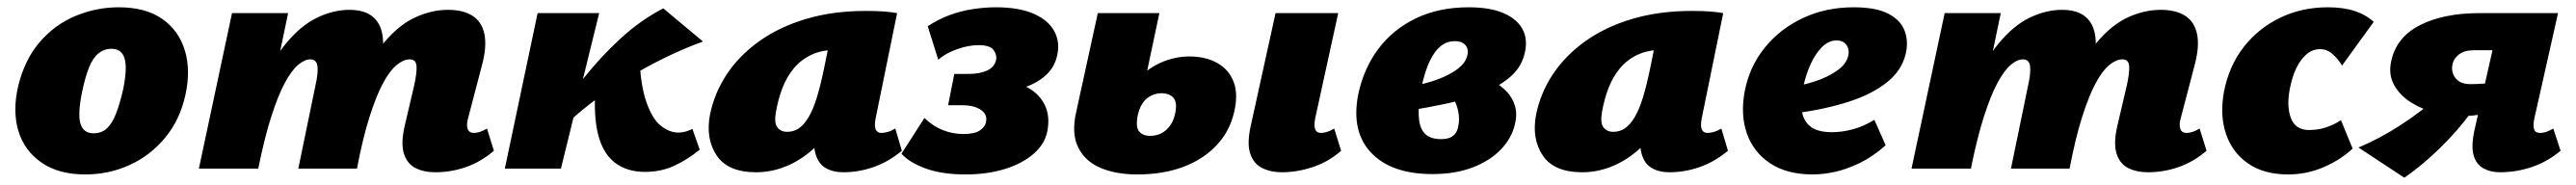

<svg xmlns="http://www.w3.org/2000/svg" viewBox="-20 -463 7071 508"><path d="M214 16Q141 16 94 -16.5Q47 -49 30.5 -103.5Q14 -158 30 -227Q48 -300 89.5 -348Q131 -396 188 -419.5Q245 -443 306 -443Q380 -443 425.5 -411Q471 -379 487.5 -324.5Q504 -270 489 -202Q474 -134 433.5 -85Q393 -36 336 -10Q279 16 214 16ZM237 -97Q259 -97 273.5 -110.5Q288 -124 298.5 -151Q309 -178 318 -217Q330 -276 322 -302.5Q314 -329 286 -329Q266 -329 250.5 -316.5Q235 -304 224.5 -278Q214 -252 205 -209Q193 -149 201 -123Q209 -97 237 -97Z M1175 10Q1144 10 1121 -1.5Q1098 -13 1089 -41Q1080 -69 1091 -117L1117 -228Q1125 -264 1123.5 -282Q1122 -300 1105 -300Q1088 -300 1069 -284.5Q1050 -269 1031.5 -234.5Q1013 -200 994.5 -142Q976 -84 960 0H901Q926 -130 960.5 -215Q995 -300 1036 -348Q1077 -396 1121.5 -416Q1166 -436 1210 -436Q1252 -436 1277.5 -419.5Q1303 -403 1310 -369Q1317 -335 1303 -283L1265 -138Q1260 -120 1264 -109Q1268 -98 1281 -98Q1288 -98 1296.5 -100.5Q1305 -103 1317 -110L1336 -49Q1301 -19 1260 -4.5Q1219 10 1175 10ZM526 0 617 -427H771L682 0ZM633 0Q657 -126 690.5 -210Q724 -294 765 -343.5Q806 -393 850.5 -414.5Q895 -436 940 -436Q999 -436 1020.5 -396Q1042 -356 1023 -283L954 0H799L846 -228Q854 -263 851.5 -281.5Q849 -300 832 -300Q816 -300 798 -284.5Q780 -269 761.5 -234.5Q743 -200 724.5 -142Q706 -84 689 0Z M1514 -101 1490 -123Q1533 -186 1581 -246.5Q1629 -307 1684 -357.5Q1739 -408 1801 -440L1910 -349Q1860 -331 1805.5 -304.5Q1751 -278 1697.5 -245Q1644 -212 1597 -175.5Q1550 -139 1514 -101ZM1366 0 1456 -427H1625L1520 0ZM1751 9Q1701 9 1668 -16.5Q1635 -42 1622 -94Q1609 -146 1615 -226L1735 -314Q1738 -230 1754.5 -183Q1771 -136 1794.5 -117.5Q1818 -99 1842 -99Q1848 -99 1854.5 -100Q1861 -101 1868 -103.5Q1875 -106 1881 -109L1901 -52Q1868 -25 1831.5 -8Q1795 9 1751 9Z M2056 10Q1979 10 1948 -35.5Q1917 -81 1929 -147Q1941 -207 1975 -258.5Q2009 -310 2064 -349.5Q2119 -389 2193 -411Q2267 -433 2357 -433Q2387 -433 2406.5 -431.5Q2426 -430 2443 -427L2384 -138Q2376 -98 2400 -98Q2407 -98 2416.5 -100.5Q2426 -103 2438 -110L2456 -49Q2420 -19 2379 -4.5Q2338 10 2295 10Q2267 10 2247 -1.5Q2227 -13 2219 -40.5Q2211 -68 2220 -117L2247 -249L2333 -277Q2318 -210 2290.5 -157Q2263 -104 2226 -66.5Q2189 -29 2145.5 -9.5Q2102 10 2056 10ZM2141 -101Q2159 -101 2173 -110.5Q2187 -120 2199.5 -140.5Q2212 -161 2222.5 -195Q2233 -229 2243 -278L2263 -377L2321 -320Q2309 -324 2298 -325Q2287 -326 2275 -326Q2236 -326 2207.5 -312.5Q2179 -299 2159.5 -275.5Q2140 -252 2128 -221Q2116 -190 2110 -154Q2105 -125 2114.5 -113Q2124 -101 2141 -101Z M2631 16Q2566 16 2521 -0.5Q2476 -17 2455 -41L2518 -139Q2542 -116 2569 -105.5Q2596 -95 2625 -95Q2656 -95 2670.5 -105Q2685 -115 2687 -128Q2690 -141 2683.5 -151Q2677 -161 2661.5 -167.5Q2646 -174 2622 -174H2583L2600 -260H2639Q2670 -260 2690.5 -269.5Q2711 -279 2715 -300Q2717 -313 2707.5 -326Q2698 -339 2666 -339Q2638 -339 2606.5 -327.5Q2575 -316 2556 -299L2527 -391Q2556 -410 2587 -421.5Q2618 -433 2651 -438Q2684 -443 2714 -443Q2778 -443 2818.5 -425Q2859 -407 2875 -376.5Q2891 -346 2882 -309Q2874 -274 2845 -251Q2816 -228 2775 -218Q2734 -208 2691 -208L2698 -245Q2755 -245 2793 -227Q2831 -209 2847.5 -176.5Q2864 -144 2855 -101Q2848 -67 2817.5 -40.5Q2787 -14 2739 1Q2691 16 2631 16Z M3102 16Q3044 16 3001.5 -2Q2959 -20 2940 -58.5Q2921 -97 2935 -157L2994 -427H3163L3104 -148Q3097 -114 3107.5 -102Q3118 -90 3137 -90Q3155 -90 3168.5 -97Q3182 -104 3192 -117.5Q3202 -131 3206 -150Q3213 -181 3202 -194Q3191 -207 3168 -207Q3159 -207 3149.5 -204Q3140 -201 3131 -194.5Q3122 -188 3115 -176.5Q3108 -165 3104 -148L3082 -218Q3098 -241 3116.5 -258Q3135 -275 3156.5 -286Q3178 -297 3200.5 -302.5Q3223 -308 3245 -308Q3290 -308 3322 -290Q3354 -272 3367 -238Q3380 -204 3368 -154Q3356 -102 3319.5 -63.5Q3283 -25 3228 -4.5Q3173 16 3102 16ZM3499 10Q3469 10 3445.5 -1.5Q3422 -13 3412.5 -41Q3403 -69 3414 -118L3482 -427H3654L3591 -139Q3587 -120 3590.5 -109Q3594 -98 3607 -98Q3614 -98 3622.5 -100.5Q3631 -103 3643 -110L3662 -49Q3628 -19 3585 -4.5Q3542 10 3499 10Z M3913 15Q3800 15 3744.5 -43.5Q3689 -102 3709 -204Q3724 -275 3764 -328.5Q3804 -382 3867 -412.5Q3930 -443 4012 -443Q4072 -443 4109 -426.5Q4146 -410 4160.5 -382Q4175 -354 4166 -317Q4157 -277 4123.5 -249.5Q4090 -222 4043.5 -205Q3997 -188 3946.5 -177.5Q3896 -167 3852 -160L3847 -225Q3912 -235 3956.5 -258Q4001 -281 4008 -309Q4011 -319 4009 -328Q4007 -337 3998.5 -343.5Q3990 -350 3974 -350Q3949 -350 3930.5 -332Q3912 -314 3899 -280.5Q3886 -247 3878 -199Q3873 -161 3876 -134.5Q3879 -108 3893.5 -94.5Q3908 -81 3936 -81Q3949 -81 3958 -84Q3967 -87 3974 -94.5Q3981 -102 3983 -114Q3988 -133 3984 -154.5Q3980 -176 3970.5 -192.5Q3961 -209 3951 -212L4027 -259Q4054 -253 4077 -241Q4100 -229 4116.5 -211.5Q4133 -194 4139.5 -171.5Q4146 -149 4139 -121Q4130 -83 4100 -52Q4070 -21 4022.5 -3Q3975 15 3913 15Z M4324 10Q4247 10 4216 -35.5Q4185 -81 4197 -147Q4209 -207 4243 -258.5Q4277 -310 4332 -349.5Q4387 -389 4461 -411Q4535 -433 4625 -433Q4655 -433 4674.5 -431.5Q4694 -430 4711 -427L4652 -138Q4644 -98 4668 -98Q4675 -98 4684.5 -100.5Q4694 -103 4706 -110L4724 -49Q4688 -19 4647 -4.5Q4606 10 4563 10Q4535 10 4515 -1.5Q4495 -13 4487 -40.5Q4479 -68 4488 -117L4515 -249L4601 -277Q4586 -210 4558.5 -157Q4531 -104 4494 -66.5Q4457 -29 4413.5 -9.5Q4370 10 4324 10ZM4409 -101Q4427 -101 4441 -110.5Q4455 -120 4467.5 -140.5Q4480 -161 4490.5 -195Q4501 -229 4511 -278L4531 -377L4589 -320Q4577 -324 4566 -325Q4555 -326 4543 -326Q4504 -326 4475.5 -312.5Q4447 -299 4427.5 -275.5Q4408 -252 4396 -221Q4384 -190 4378 -154Q4373 -125 4382.5 -113Q4392 -101 4409 -101Z M4957 16Q4886 16 4840 -14.5Q4794 -45 4776 -96.5Q4758 -148 4770 -212Q4783 -280 4825 -332Q4867 -384 4930 -413.5Q4993 -443 5069 -443Q5131 -443 5165 -425Q5199 -407 5209.5 -377.5Q5220 -348 5212 -315Q5201 -269 5160 -236.5Q5119 -204 5055 -183.5Q4991 -163 4910 -152L4893 -223Q4927 -228 4962.5 -239.5Q4998 -251 5023.5 -269Q5049 -287 5054 -309Q5057 -320 5054 -330Q5051 -340 5043 -346Q5035 -352 5022 -352Q5001 -352 4983 -334.5Q4965 -317 4951.5 -288Q4938 -259 4930 -221Q4923 -186 4927 -158.5Q4931 -131 4950.5 -115.5Q4970 -100 5010 -100Q5037 -100 5067 -108Q5097 -116 5126 -134L5157 -64Q5122 -33 5086 -15.5Q5050 2 5017.5 9Q4985 16 4957 16Z M5877 10Q5846 10 5823 -1.5Q5800 -13 5791 -41Q5782 -69 5793 -117L5819 -228Q5827 -264 5825.5 -282Q5824 -300 5807 -300Q5790 -300 5771 -284.5Q5752 -269 5733.5 -234.5Q5715 -200 5696.5 -142Q5678 -84 5662 0H5603Q5628 -130 5662.5 -215Q5697 -300 5738 -348Q5779 -396 5823.5 -416Q5868 -436 5912 -436Q5954 -436 5979.5 -419.5Q6005 -403 6012 -369Q6019 -335 6005 -283L5967 -138Q5962 -120 5966 -109Q5970 -98 5983 -98Q5990 -98 5998.5 -100.5Q6007 -103 6019 -110L6038 -49Q6003 -19 5962 -4.5Q5921 10 5877 10ZM5228 0 5319 -427H5473L5384 0ZM5335 0Q5359 -126 5392.5 -210Q5426 -294 5467 -343.5Q5508 -393 5552.5 -414.5Q5597 -436 5642 -436Q5701 -436 5722.5 -396Q5744 -356 5725 -283L5656 0H5501L5548 -228Q5556 -263 5553.5 -281.5Q5551 -300 5534 -300Q5518 -300 5500 -284.5Q5482 -269 5463.5 -234.5Q5445 -200 5426.5 -142Q5408 -84 5391 0Z M6262 16Q6195 16 6151.5 -14.5Q6108 -45 6091 -96.5Q6074 -148 6086 -212Q6100 -283 6140.5 -334.5Q6181 -386 6240.5 -414.5Q6300 -443 6371 -443Q6413 -443 6444 -433Q6475 -423 6497 -403L6410 -283Q6400 -300 6384.5 -314Q6369 -328 6350 -328Q6329 -328 6312.5 -314Q6296 -300 6284.5 -276Q6273 -252 6267 -221Q6257 -172 6269.5 -139Q6282 -106 6319 -106Q6345 -106 6367 -113.5Q6389 -121 6407 -133L6439 -55Q6406 -24 6359.5 -4Q6313 16 6262 16Z M6843 10Q6818 10 6798.5 -0.5Q6779 -11 6771.5 -35.5Q6764 -60 6773 -103L6823 -325H6772Q6746 -325 6731 -313.5Q6716 -302 6713 -285Q6709 -264 6722 -248Q6735 -232 6762 -232Q6800 -232 6831 -237.5Q6862 -243 6875 -251L6856 -173Q6828 -156 6797.5 -150Q6767 -144 6734 -144Q6700 -144 6663.5 -154Q6627 -164 6597.5 -183Q6568 -202 6552.5 -230.5Q6537 -259 6545 -295Q6559 -361 6624 -394Q6689 -427 6788 -427H7003L6938 -138Q6934 -120 6937 -109Q6940 -98 6954 -98Q6961 -98 6969.5 -100.5Q6978 -103 6990 -110L7010 -49Q6974 -19 6931.5 -4.5Q6889 10 6843 10ZM6581 25 6455 -58Q6513 -82 6571.5 -120Q6630 -158 6680 -203L6768 -159Q6727 -103 6678 -55.5Q6629 -8 6581 25Z"/></svg>

Font: Ysabeau Infant Black
Style: Italic
Weight: 900
Italic angle: -12°
Designer: Christian Thalmann (Catharsis Fonts)
Version: Version 2.001;gftools[0.9.30]; featfreeze: ss01,ss02,lnum